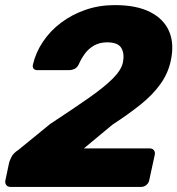

<svg xmlns="http://www.w3.org/2000/svg" viewBox="-23 -733 695 753"><path d="M18 0Q7 0 1.5 -7.5Q-4 -15 -2 -25L13 -96Q15 -103 22 -117.5Q29 -132 49 -145L174 -247Q267 -308 327.5 -350.5Q388 -393 420.5 -426Q453 -459 459 -488Q466 -522 453 -544.5Q440 -567 397 -567Q368 -567 346 -554.5Q324 -542 309.5 -522Q295 -502 286 -481Q280 -468 269.5 -463Q259 -458 248 -458H123Q113 -458 108.5 -464Q104 -470 106 -479Q117 -527 145.5 -569.5Q174 -612 216.5 -644Q259 -676 312.5 -694.5Q366 -713 427 -713Q513 -713 566.5 -685.5Q620 -658 640.5 -609.5Q661 -561 647 -496Q637 -447 607 -404.5Q577 -362 529 -323.5Q481 -285 418 -244L306 -151H564Q575 -151 580.5 -144Q586 -137 584 -126L562 -25Q560 -15 551 -7.5Q542 0 531 0Z"/></svg>

Font: Rubik Light
Style: Bold Italic
Weight: 700
Italic angle: -12°
Version: Version 2.104